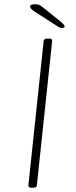

<svg xmlns="http://www.w3.org/2000/svg" viewBox="-20 -884 360 906"><path d="M129 2Q113 2 114 -10L186 -690Q187 -702 203 -702H211Q228 -702 226 -690L154 -10Q153 2 137 2ZM272 -752Q264 -752 255 -757.5Q246 -763 231 -773L144 -829Q122 -843 122 -853Q122 -864 146 -864Q159 -864 167.5 -859.5Q176 -855 193 -841L265 -783Q285 -766 285 -760Q285 -752 272 -752Z"/></svg>

Font: Asap Expanded Expanded Thin
Style: Italic
Weight: 100
Width: 7
Italic angle: -6°
Designer: Pablo Cosgaya
Foundry: Omnibus-Type
Version: Version 3.001; ttfautohint (v1.8.4.7-5d5b)